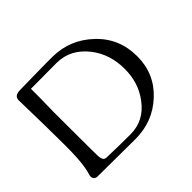

<svg xmlns="http://www.w3.org/2000/svg" viewBox="-138 -804 1005 1005"><g transform="rotate(-45 364.5 -302.0)"><path d="M664 -295C664 -385 633 -459 570 -518C508 -577 434 -607 348 -608C319 -608 279 -608 228 -607C170 -606 130 -605 107 -605C77 -605 62 -594 62 -572L66 -378C68 -264 68 -185 65 -141C62 -98 57 -63 48 -36C47 -32 46 -28 46 -24C46 -5 58 4 82 2L350 4C436 4 510 -24 571 -81C633 -138 664 -210 664 -295ZM571 -295C571 -226 552 -167 513 -116C471 -60 417 -32 350 -32C288 -32 229 -33 173 -35C161 -36 154 -44 151 -59C150 -65 149 -83 149 -112L148 -397C150 -490 151 -548 150 -569C286 -570 350 -570 343 -570C410 -569 465 -540 510 -483C551 -431 571 -368 571 -295Z"/></g></svg>

Font: GFS Ignacio
Style: Regular
Weight: 400
Designer: George D. Matthiopoulos
Foundry: George D. Matthiopoulos
Version: Version 1.000